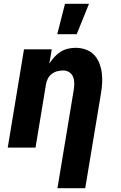

<svg xmlns="http://www.w3.org/2000/svg" viewBox="-20 -781 640 1016"><path d="M284 215 370 -304Q373 -322 373 -340Q373 -358 367 -373.5Q361 -389 347 -398.5Q333 -408 315 -408Q299 -408 283 -404Q267 -400 253.5 -389.5Q240 -379 232.5 -363.5Q225 -348 223 -333L168 0H21L107 -520H254L241 -444Q252 -462 267 -478.5Q282 -495 300 -506.5Q318 -518 338.5 -523Q359 -528 379 -528Q408 -528 433.5 -519Q459 -510 477 -491.5Q495 -473 505 -448Q515 -423 518.5 -396Q522 -369 520.5 -341Q519 -313 514 -285L431 215ZM283 -600 324 -761H451L386 -600Z"/></svg>

Font: Iosevka Heavy Extended Oblique
Style: Regular
Weight: 900
Width: 7
Italic angle: -9°
Monospace: yes
Designer: Belleve Invis
Foundry: Belleve Invis
Version: Version 32.5.0; ttfautohint (v1.8.4)